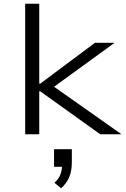

<svg xmlns="http://www.w3.org/2000/svg" viewBox="-20 -725 678 1037"><path d="M116 0V-705H192V-273H197L493 -494H599L248 -239L250 -272L636 0H521L197 -232H192V0ZM310 292 274 262Q297 242 306 218Q315 194 315 165L328 176H272V81H368V151Q368 197 354.5 230.5Q341 264 310 292Z"/></svg>

Font: Nunito Sans 7pt Expanded Light
Style: Regular
Weight: 300
Width: 7
Designer: Vernon Adams
Foundry: Vernon Adams
Version: Version 3.101;gftools[0.9.27]